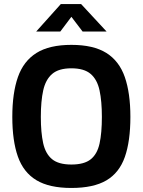

<svg xmlns="http://www.w3.org/2000/svg" viewBox="-20 -916 704 947"><path d="M331.9 11.1Q223.1 11.1 159.4 -27.3Q95.7 -65.8 68.2 -143.7Q40.7 -221.7 40.7 -339.3Q40.7 -457 68.4 -535.9Q96 -614.7 159.7 -654.7Q223.4 -694.7 331.9 -694.7Q440.8 -694.7 504.3 -655Q567.8 -615.3 595.5 -536.2Q623.1 -457 623.1 -339.3Q623.1 -219.8 595.8 -141.9Q568.4 -63.9 504.9 -26.4Q441.4 11.1 331.9 11.1ZM331.9 -104.5Q395.3 -104.5 427.5 -130.3Q459.7 -156.1 471.1 -208.3Q482.5 -260.5 482.5 -339.3Q482.5 -416.7 471 -470.1Q459.5 -523.6 427.2 -551.3Q395 -579.1 331.9 -579.1Q269.6 -579.1 237.3 -551.3Q205.1 -523.6 193.2 -470.4Q181.4 -417.3 181.4 -339.3Q181.4 -262.4 192.9 -210Q204.5 -157.6 236.7 -131Q268.9 -104.5 331.9 -104.5ZM158.6 -760.6 280 -896H380L505.6 -760.6H387.3L332.1 -833.1L277.5 -760.6Z"/></svg>

Font: Cairo
Style: Regular
Weight: 400
Designer: Mohamed Gaber, Accademia di Belle Arti di Urbino
Foundry: Kief Type Foundry, Accademia di Belle Arti di Urbino
Version: Version 3.120